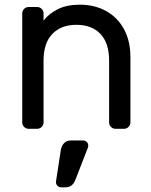

<svg xmlns="http://www.w3.org/2000/svg" viewBox="-20 -550 647 820"><path d="M510 0H473Q462 0 454 -8Q446 -16 446 -27V-291Q446 -366 409 -405Q372 -444 306 -444Q241 -444 203.5 -405Q166 -366 166 -291V-27Q166 -16 158 -8Q150 0 139 0H102Q91 0 83 -8Q75 -16 75 -27V-493Q75 -504 83 -512Q91 -520 102 -520H139Q150 -520 158 -512Q166 -504 166 -493V-462Q188 -491 226.5 -510.5Q265 -530 321 -530Q384 -530 433 -503Q482 -476 509.5 -425.5Q537 -375 537 -306V-27Q537 -16 529 -8Q521 0 510 0ZM283 50H335Q344 50 350.5 56.5Q357 63 357 72Q357 76 356 79L302 218Q290 250 259 250H241Q232 250 225.5 243.5Q219 237 219 228V226L240 89Q243 73 253.5 61.5Q264 50 283 50Z"/></svg>

Font: Rubik
Style: Regular
Weight: 400
Designer: Hubert & Fischer
Foundry: Hubert & Fischer
Version: Version 1.100